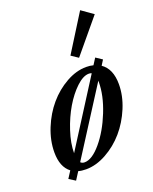

<svg xmlns="http://www.w3.org/2000/svg" viewBox="-143 -798 737 924"><g transform="rotate(-20 226.0 -336.0)"><path d="M299.8 -504.9 264.2 -528.8 382.8 -718.3 442.4 -676.3ZM84 45.9 51.8 25.4 74.7 -10.3Q32.2 -42.5 32.2 -117.2Q32.2 -177.7 57.1 -239Q82 -300.3 121.6 -346.7Q161.1 -393.1 213.1 -422.4Q265.1 -451.7 316.4 -451.7Q336.4 -451.7 352.5 -447.3L373 -479.5L405.3 -458L388.7 -431.6Q436.5 -398.9 436.5 -320.3Q436.5 -261.2 411.4 -200.7Q386.2 -140.1 346.2 -93.8Q306.2 -47.4 253.2 -18.1Q200.2 11.2 148.4 11.2Q126 11.2 109.4 6.3ZM317.4 -417Q288.1 -417 252.9 -383.8Q217.8 -350.6 188.7 -301.5Q159.7 -252.4 139.9 -192.1Q120.1 -131.8 120.1 -81.5L331.5 -414.1Q325.7 -417 317.4 -417ZM153.3 -22.9Q191.9 -22.9 238.3 -78.1Q284.7 -133.3 316.9 -214.1Q349.1 -294.9 349.1 -362.8V-369.6L132.8 -30.8Q140.6 -22.9 153.3 -22.9Z"/></g></svg>

Font: Elstob 10pt Medium
Style: Italic
Weight: 500
Italic angle: -20°
Designer: Peter S. Baker
Version: Version 1.015